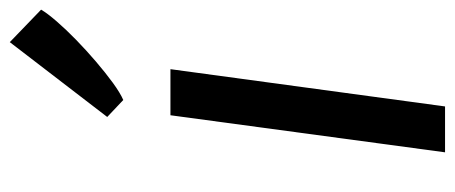

<svg xmlns="http://www.w3.org/2000/svg" viewBox="-287 -637 924 390"><g transform="rotate(-90 175.0 -442.0)"><path d="M153.8 0H60.6L135.9 -557.8H229.5ZM166.9 -653.6 132.4 -686.2 284.4 -884.1 350.4 -820.5Q342.9 -807.7 326.6 -788.9Q310.3 -770.1 288.9 -749.2Q267.5 -728.4 244.8 -709Q222.1 -689.6 201.7 -674.7Q181.2 -659.8 166.9 -653.6Z"/></g></svg>

Font: Merriweather Sans Variable Regular
Style: Italic
Weight: 300
Italic angle: -8°
Designer: Eben Sorkin
Foundry: Eben Sorkin
Version: Version 2.001